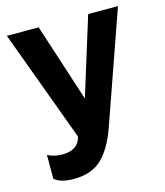

<svg xmlns="http://www.w3.org/2000/svg" viewBox="-103 -582 711 828"><g transform="rotate(-15 253.0 -167.5)"><path d="M5 -503H147L260 -155L368 -503H501L327 -7Q296 81 250 124.5Q204 168 125 168Q66 168 39 144V38Q68 53 105 53Q175 53 189 -4Z"/></g></svg>

Font: Techna Sans
Style: Regular
Weight: 400
Designer: Carl Enlund
Version: Version 1.003